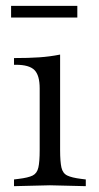

<svg xmlns="http://www.w3.org/2000/svg" viewBox="-20 -635 339 658"><path d="M28 3V-20L44 -22Q77 -26 92 -33.5Q107 -41 111.5 -61Q116 -81 116 -121V-332Q116 -377 98 -395Q80 -413 35 -413H28V-436Q78 -436 114.5 -438.5Q151 -441 186 -448V-121Q186 -81 190.5 -61Q195 -41 210.5 -33.5Q226 -26 258 -22L274 -20V3L151 0ZM18 -575V-615H245V-575Z"/></svg>

Font: Baskervville
Style: Regular
Weight: 400
Designer: Alexis Faudot, Rémi Forte, Morgane Pierson, Rafael Ribas, Tanguy Vanlaeys, Rosalie Wagner, Thomas Huot-Marchand
Foundry: ANRT
Version: Version 1.100